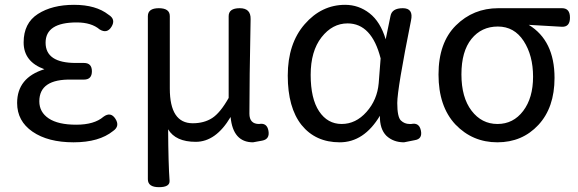

<svg xmlns="http://www.w3.org/2000/svg" viewBox="-20 -577 2397 796"><path d="M164 -290Q78 -321 78 -401Q78 -481 137 -519Q196 -557 287 -557Q378 -557 430 -516Q461 -497 442.5 -466.5Q424 -436 393 -455Q359 -484 298 -484Q169 -484 169 -400Q169 -316 294 -316H328Q361 -316 361 -281.5Q361 -247 328 -247H277Q143 -250 143 -157Q143 -112 182 -86Q221 -60 296 -60Q371 -60 409 -93Q439 -115 458.5 -84.5Q478 -54 449 -34Q391 13 285 13Q179 13 115 -31Q51 -75 51 -150Q51 -255 164 -290Z M684 -210Q684 -66 779 -66Q826 -66 859.5 -87.5Q893 -109 928 -171V-510Q928 -543 974 -543Q1020 -543 1019 -498Q1014 -243 1014 -106Q1014 -63 1054 -63Q1087 -69 1093 -34.5Q1099 0 1067 6L1029 13Q946 13 936 -92Q875 11 791.5 11Q708 11 677 -41Q678 105 683 172Q685 199 639 199Q593 199 593 166V-510Q593 -543 638.5 -543Q684 -543 684 -510Z M1555 -97Q1489 13 1388.5 13Q1288 13 1230 -59Q1173 -131 1173 -263.5Q1173 -396 1243 -476.5Q1313 -557 1411 -557Q1467 -557 1512 -522Q1557 -487 1579 -414L1599 -511Q1605 -543 1650 -543Q1695 -543 1684 -492Q1627 -208 1627 -150Q1627 -92 1642 -77.5Q1657 -63 1678 -63H1685Q1718 -70 1725 -35.5Q1732 -1 1700 4L1655 13Q1611 13 1582 -14Q1554 -42 1555 -97ZM1421 -480Q1358 -480 1313 -422.5Q1268 -365 1268 -266.5Q1268 -168 1303 -115.5Q1338 -63 1396.5 -63Q1455 -63 1499.5 -113Q1544 -163 1550 -232L1558 -335Q1521 -480 1421 -480Z M1868 -61Q1798 -136 1798 -268Q1798 -400 1870 -471.5Q1942 -543 2046 -543H2310Q2343 -543 2343 -504Q2343 -465 2310 -466L2172 -474Q2279 -409 2279 -254Q2279 -131 2212 -59Q2145 13 2042 13Q1939 13 1868 -61ZM1893 -268.5Q1893 -173 1935 -118Q1977 -63 2042.5 -63Q2108 -63 2149 -117Q2190 -171 2190 -259Q2190 -347 2151 -407Q2112 -467 2044 -467Q1976 -467 1934.5 -415.5Q1893 -364 1893 -268.5Z"/></svg>

Font: Raw Maruko Gothic CJK TC
Style: Regular
Weight: 400
Version: Version 1.001